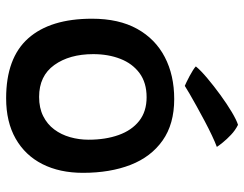

<svg xmlns="http://www.w3.org/2000/svg" viewBox="-105 -677 796 626"><g transform="rotate(90 293.0 -364.0)"><path d="M300.5 14Q169 14 105 -58Q41 -130 41 -266Q41 -353.5 74 -413Q107 -472.5 166 -503.2Q225 -534 303 -534Q384.5 -534 438 -496.2Q491.5 -458.5 517.5 -391.8Q543.5 -325 543.5 -236.5Q543.5 -160.5 515 -104.2Q486.5 -48 432 -17Q377.5 14 300.5 14ZM296 -93.5Q332 -93.5 358.5 -106.8Q385 -120 402 -142.8Q419 -165.5 427.2 -194.5Q435.5 -223.5 435.5 -255Q435.5 -310 420.2 -352.8Q405 -395.5 374.2 -419.8Q343.5 -444 297 -444Q249.5 -444 218.2 -420.8Q187 -397.5 171.8 -358.2Q156.5 -319 156.5 -270Q156.5 -192.5 192 -143Q227.5 -93.5 296 -93.5ZM387 -742Q405 -733 419.5 -719.2Q434 -705.5 444.5 -692.5Q455 -679.5 459 -673Q444 -667.5 421.8 -657Q399.5 -646.5 374.5 -633.2Q349.5 -620 326.2 -607Q303 -594 285.2 -583.8Q267.5 -573.5 260 -568.5Q256.5 -570 247.5 -574.2Q238.5 -578.5 228.2 -584Q218 -589.5 209.2 -595Q200.5 -600.5 196.5 -604.5Q209 -620 234.5 -641.5Q260 -663 289.5 -684.5Q319 -706 345.5 -721.8Q372 -737.5 387 -742Z"/></g></svg>

Font: Grandstander Thin Medium
Style: Regular
Weight: 500
Version: Version 1.200